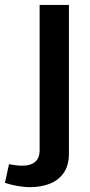

<svg xmlns="http://www.w3.org/2000/svg" viewBox="-96 -543 370 787"><path d="M-75.7 206.5 -59.1 129.9Q-48.3 132.3 -33 134.3Q-17.6 136.2 -3.9 136.2Q28.8 136.2 47.6 120.8Q66.4 105.5 66.4 72.8V-522.9H186.5V85.9Q186.5 135.3 165 165.8Q143.6 196.3 107.7 210.2Q71.8 224.1 28.3 224.1Q1.5 224.1 -25.1 219.2Q-51.8 214.4 -75.7 206.5Z"/></svg>

Font: Estedad-FD SemiBold
Style: Regular
Weight: 600
Designer: Amin Abedi
Version: Version 7.3